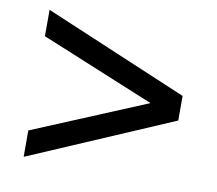

<svg xmlns="http://www.w3.org/2000/svg" viewBox="-62 -680 720 638"><g transform="rotate(10 298.5 -361.0)"><path d="M541 -321 56 -113V-202L440 -362L56 -520V-609L541 -404Z"/></g></svg>

Font: MongolianScript
Style: Regular
Weight: 400
Designer: Bolorsoft LLC, NUM
Foundry: Bolorsoft LLC
Version: Version 3.2